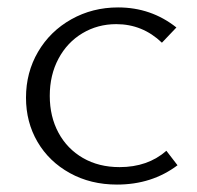

<svg xmlns="http://www.w3.org/2000/svg" viewBox="-20 -491 531 517"><path d="M50 -228Q50 -296 82.5 -351.5Q115 -407 172 -439Q229 -471 298 -471Q387 -471 455 -417L416 -376Q364 -426 293 -426Q243 -426 202 -401.5Q161 -377 137.5 -333Q114 -289 114 -233Q114 -177 137.5 -133.5Q161 -90 203.5 -65.5Q246 -41 302 -41Q378 -41 428 -85L458 -46Q389 6 295 6Q224 6 168 -25Q112 -56 81 -109Q50 -162 50 -228Z"/></svg>

Font: Ysabeau SC Semilight
Style: Regular
Weight: 300
Designer: Christian Thalmann (Catharsis Fonts)
Version: Version 0.003